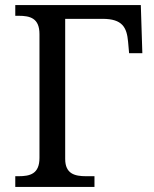

<svg xmlns="http://www.w3.org/2000/svg" viewBox="-20 -734 604 754"><path d="M40 0H351V-42H318C274 -42 236 -51 236 -110V-660H383C461 -660 478 -626 483 -570L487 -525H539L533 -714H40V-672H53C98 -672 135 -663 135 -600V-114C135 -51 98 -42 53 -42H40Z"/></svg>

Font: Noto Serif
Style: Regular
Weight: 400
Designer: Monotype Design Team
Foundry: Monotype Imaging Inc.
Version: Version 2.015